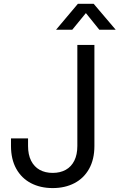

<svg xmlns="http://www.w3.org/2000/svg" viewBox="-20 -959 616 989"><path d="M36.6 -207V-246.1H124.5V-207Q124.5 -162.6 140.1 -131.3Q155.8 -100.1 184.3 -84.2Q212.9 -68.4 251.5 -68.4Q290 -68.4 318.6 -84.2Q347.2 -100.1 362.8 -131.3Q378.4 -162.6 378.4 -207V-727.5H466.3V-207Q466.3 -138.7 439.2 -89.8Q412.1 -41 363.5 -15.6Q314.9 9.8 251.5 9.8Q188 9.8 139.4 -15.6Q90.8 -41 63.7 -89.8Q36.6 -138.7 36.6 -207ZM269 -805.7V-806.2L381.3 -939.5H462.4L575.7 -806.2V-805.7H491.7L422.4 -891.6L352.1 -805.7Z"/></svg>

Font: Intratopia Thin
Style: Regular
Weight: 100
Designer: Rasmus Andersson
Foundry: rsms
Version: Version 3.000;Glyphs 3.2.3 (3260)